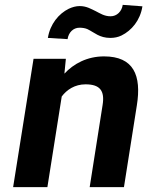

<svg xmlns="http://www.w3.org/2000/svg" viewBox="-20 -770 606 790"><path d="M34 0H175L234 -373C255 -401 288 -423 332 -423C391 -423 412 -397 402 -337L349 0H490L543 -336C563 -460 530 -538 408 -538C339 -538 283 -508 245 -467L251 -528H118ZM177 -614 258 -609C262 -636 281 -656 307 -656C320 -656 331 -654 340 -650C369 -636 389 -614 434 -614C450 -614 466 -617 480 -624C521 -644 557 -686 566 -744L485 -750C481 -723 461 -703 435 -703C409 -703 392 -715 374 -724C355 -733 336 -745 308 -745C293 -745 278 -741 263 -734C222 -714 186 -671 177 -614Z"/></svg>

Font: Asimov Pro
Style: BdObl
Weight: 700
Designer: Google
Version: Version 2.000980; 2014